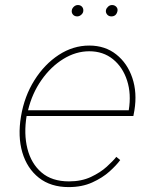

<svg xmlns="http://www.w3.org/2000/svg" viewBox="-20 -736 617 767"><path d="M254.3 11.4Q182.5 11.4 135.3 -25.9Q88.1 -63.2 69.2 -127.1Q50.4 -191.1 63.9 -271.3Q77.4 -351.6 117.5 -415.5Q157.7 -479.4 214.8 -516.7Q272 -554 336.6 -554Q399.9 -554 444.4 -518.6Q489 -483.3 508.7 -424.5Q528.4 -365.8 517 -295.5L512.8 -272.7H86.3Q74.6 -201.7 89.5 -142.2Q104.4 -82.7 145.8 -47.1Q187.1 -11.4 255.7 -11.4Q305.4 -11.4 343.2 -29.1Q381 -46.9 406.4 -70Q431.8 -93 444.6 -109.4L460.2 -96.6Q445.3 -76 417.3 -50.8Q389.2 -25.6 348.4 -7.1Q307.5 11.4 254.3 11.4ZM92 -295.5H494.3Q505 -360.8 487.7 -414.2Q470.5 -467.7 431.3 -499.5Q392 -531.2 336.6 -531.2Q283 -531.2 233.1 -500.5Q183.2 -469.8 145.8 -416.5Q108.3 -363.3 92 -295.5ZM424.7 -670.5Q414.1 -670.5 407.7 -678.4Q401.3 -686.4 403.4 -696Q405.2 -703.5 412.1 -709.7Q419 -715.9 427.6 -715.9Q438.2 -715.9 445 -708.3Q451.7 -700.6 448.9 -690.3Q443.9 -670.5 424.7 -670.5ZM288.4 -670.5Q277.7 -670.5 271.3 -677.9Q264.9 -685.4 267 -696Q268.8 -703.8 275.7 -709.9Q282.7 -715.9 291.2 -715.9Q301.8 -715.9 308.1 -708.5Q314.3 -701 312.5 -690.3Q311.4 -682.9 304.2 -676.7Q296.9 -670.5 288.4 -670.5Z"/></svg>

Font: Inter UI Thin
Style: Italic
Weight: 100
Italic angle: -9.39999°
Designer: Rasmus Andersson
Foundry: rsms
Version: 3.2;8d6f07862